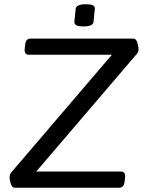

<svg xmlns="http://www.w3.org/2000/svg" viewBox="-20 -881 698 901"><path d="M49 0Q37 0 31 -17.5Q25 -35 25 -50Q25 -63 33 -72L505 -624H116Q93 -624 96 -652L98 -670Q100 -700 124 -700H606Q618 -700 624 -682.5Q630 -665 630 -650Q630 -637 622 -628L150 -76H547Q570 -76 567 -48L565 -30Q562 0 539 0ZM372 -757Q347 -757 337.5 -763Q328 -769 329 -779L335 -839Q336 -849 347 -855Q358 -861 383 -861Q408 -861 417 -855.5Q426 -850 425 -839L419 -779Q417 -757 372 -757Z"/></svg>

Font: Asap Semi Expanded Semi Expanded Regular
Style: Italic
Weight: 400
Width: 6
Italic angle: -6°
Designer: Pablo Cosgaya
Foundry: Omnibus-Type
Version: Version 3.001; ttfautohint (v1.8.4.7-5d5b)